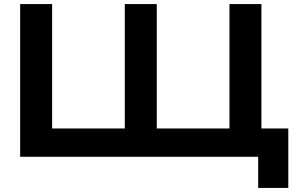

<svg xmlns="http://www.w3.org/2000/svg" viewBox="-20 -770 1462 943"><path d="M1107 -750V-139H750V-750H593V-139H236V-750H79V0H1248V153H1396V-139H1264V-750Z"/></svg>

Font: Bounded Med
Style: Regular
Weight: 500
Designer: Vlad Churkin
Version: Version 3.0